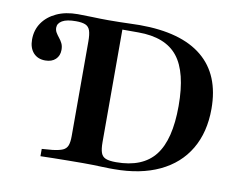

<svg xmlns="http://www.w3.org/2000/svg" viewBox="-67 -660 939 749"><g transform="rotate(10 403.0 -285.5)"><path d="M409.7 0Q397.6 0 380.6 -0.8Q363.7 -1.6 344.8 -2Q325.8 -2.4 304.8 -2.4Q276.6 -2.4 246 -2Q215.3 -1.6 187.1 -1.2Q158.9 -0.8 136.3 0V-29L178.2 -32.3Q204.8 -35.5 218.5 -41.5Q232.3 -47.6 237.5 -60.9Q242.7 -74.2 242.7 -98.4V-472.6Q242.7 -501.6 237.5 -516.5Q232.3 -531.5 219 -537.1Q205.6 -542.7 181.5 -542.7Q145.2 -542.7 127.4 -532.3Q109.7 -521.8 109.7 -504.8Q109.7 -494.4 114.9 -485.5Q120.2 -476.6 127.4 -467.7Q134.7 -458.9 139.9 -448.4Q145.2 -437.9 145.2 -422.6Q145.2 -399.2 130.2 -385.1Q115.3 -371 89.5 -371Q59.7 -371 42.3 -390.3Q25 -409.7 25 -442.7Q25 -480.6 44.8 -509.3Q64.5 -537.9 100 -554.4Q135.5 -571 183.9 -571Q212.1 -571 242.3 -569.8Q272.6 -568.5 306.5 -568.5H304.8Q327.4 -568.5 350.8 -569Q374.2 -569.4 394.8 -570.2Q415.3 -571 429 -571Q593.5 -571 677.4 -501.6Q761.3 -432.3 761.3 -297.6Q761.3 -204.8 721.8 -137.9Q682.3 -71 607.3 -35.5Q532.3 0 427.4 0ZM430.6 -28.2Q535.5 -28.2 584.3 -90.3Q633.1 -152.4 633.1 -286.3Q633.1 -420.2 584.7 -481Q536.3 -541.9 429 -541.9H365.3V-96.8Q365.3 -68.5 370.6 -54Q375.8 -39.5 389.5 -33.9Q403.2 -28.2 430.6 -28.2Z"/></g></svg>

Font: Playfair 5pt SemiExpanded Light
Style: Bold
Weight: 700
Version: Version 2.203